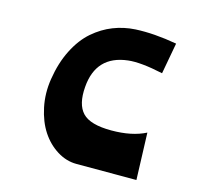

<svg xmlns="http://www.w3.org/2000/svg" viewBox="-119 -997 1229 1137"><g transform="rotate(15 495.5 -428.5)"><path d="M829 -839 794 -648Q656 -678 580 -669Q390 -647 375 -452Q366 -344 413.5 -293.5Q461 -243 591 -243Q717 -243 801 -286L811 2H443Q381 2 324 -33.5Q267 -69 228 -128.5Q189 -188 171.5 -271.5Q154 -355 168 -444Q184 -547 224.5 -627Q265 -707 321 -755.5Q377 -804 441 -829Q505 -854 575 -858Q688 -864 829 -839Z"/></g></svg>

Font: OpenDyslexic
Style: Bold
Weight: 800
Designer: Abbie Gonzalez
Version: Version 0.920;hotconv 1.0.109;makeotfexe 2.5.65596